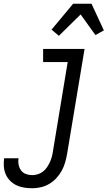

<svg xmlns="http://www.w3.org/2000/svg" viewBox="-69 -781 589 1024"><path d="M104 223Q81 223 59 219.5Q37 216 18.5 207Q0 198 -15 183Q-30 168 -38.5 148.5Q-47 129 -48.5 107Q-50 85 -47 63H30Q27 81 30.5 98Q34 115 43.5 128Q53 141 69 147Q85 153 103 153Q117 153 132 148.5Q147 144 159.5 134.5Q172 125 181 112Q190 99 196.5 85Q203 71 207 56.5Q211 42 213 28L292 -450H161V-520H382L289 39Q285 62 278.5 85Q272 108 260.5 129Q249 150 232 168.5Q215 187 194 199.5Q173 212 149.5 217.5Q126 223 104 223ZM245 -590 206 -623 321 -761H419L485 -619L440 -594L361 -704Z"/></svg>

Font: Iosevka Curly
Style: Italic
Weight: 400
Italic angle: -9°
Monospace: yes
Designer: Belleve Invis
Foundry: Belleve Invis
Version: Version 22.1.2; ttfautohint (v1.8.4)